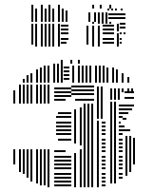

<svg xmlns="http://www.w3.org/2000/svg" viewBox="-20 -788 638 808"><path d="M44 -96H36V-160H44ZM44 -352H36V-408H44ZM68 -64H60V-160H68ZM68 -352H60V-432H68ZM84 -56H76V-160H84ZM84 -352H76V-432H84ZM100 -40H92V-160H100ZM100 -352H92V-432H100ZM116 -24H108V-160H116ZM116 -352H108V-432H116ZM140 -16H132V-160H140ZM140 -352H132V-432H140ZM156 -8H148V-160H156ZM156 -352H148V-432H156ZM172 -8H164V-160H172ZM172 -352H164V-432H172ZM188 0H180V-160H188ZM188 -352H180V-432H188ZM280 -4H208V-12H280ZM280 -20H208V-28H280ZM280 -36H208V-44H280ZM280 -52H208V-60H280ZM280 -76H208V-84H280ZM280 -92H208V-100H280ZM280 -108H208V-116H280ZM280 -124H208V-132H280ZM256 -148H208V-156H256ZM280 -196H224V-204H280ZM280 -220H216V-228H280ZM280 -236H216V-244H280ZM280 -252H216V-260H280ZM280 -268H216V-276H280ZM280 -292H216V-300H280ZM280 -308H224V-316H280ZM256 -364H208V-372H256ZM280 -380H208V-388H280ZM280 -396H208V-404H280ZM280 -412H208V-420H280ZM300 0H292V-144H300ZM300 -184H292V-328H300ZM324 0H316V-160H324ZM324 -176H316V-336H324ZM340 0H332V-352H340ZM356 0H348V-352H356ZM372 0H364V-352H372ZM376 -364H296V-372H376ZM376 -388H280V-396H376ZM376 -404H280V-412H376ZM376 -420H280V-428H376ZM396 0H388V-280H396ZM424 -4H408V-12H424ZM424 -20H408V-28H424ZM424 -36H408V-44H424ZM424 -52H408V-60H424ZM424 -76H408V-84H424ZM424 -92H408V-100H424ZM424 -108H408V-116H424ZM424 -124H408V-132H424ZM424 -148H408V-156H424ZM424 -164H408V-172H424ZM424 -180H408V-188H424ZM424 -196H408V-204H424ZM424 -220H408V-228H424ZM424 -236H408V-244H424ZM424 -252H408V-260H424ZM424 -268H408V-276H424ZM396 -288H388V-424H396ZM412 -288H404V-424H412ZM452 -16H444V-360H452ZM468 -16H460V-360H468ZM496 -36H480V-44H496ZM496 -52H480V-60H496ZM496 -76H480V-84H496ZM496 -92H480V-100H496ZM496 -108H480V-116H496ZM496 -124H480V-132H496ZM496 -148H480V-156H496ZM496 -164H480V-172H496ZM496 -180H480V-188H496ZM496 -196H480V-204H496ZM496 -220H480V-228H496ZM496 -236H480V-244H496ZM496 -252H480V-260H496ZM488 -268H480V-276H488ZM496 -292H480V-300H496ZM496 -308H480V-316H496ZM496 -324H480V-332H496ZM496 -340H480V-348H496ZM516 -48H508V-216H516ZM532 -64H524V-216H532ZM548 -96H540V-208H548ZM528 -236H496V-244H528ZM504 -252H496V-260H504ZM512 -284H496V-292H512ZM520 -308H496V-316H520ZM536 -324H496V-332H536ZM544 -340H496V-348H544ZM452 -368H444V-400H452ZM468 -368H460V-400H468ZM484 -368H476V-400H484ZM544 -372H504V-380H544ZM544 -396H504V-404H544ZM452 -400H444V-416H452ZM468 -400H460V-416H468ZM484 -400H476V-416H484ZM500 -400H492V-416H500ZM524 -400H516V-416H524ZM540 -400H532V-416H540ZM84 -440H76V-456H84ZM100 -440H92V-472H100ZM116 -440H108V-480H116ZM140 -440H132V-496H140ZM156 -440H148V-504H156ZM172 -440H164V-512H172ZM188 -440H180V-512H188ZM212 -440H204V-520H212ZM228 -440H220V-520H228ZM244 -440H236V-520H244ZM272 -452H248V-460H272ZM272 -468H248V-476H272ZM272 -484H248V-492H272ZM272 -500H248V-508H272ZM292 -440H284V-512H292ZM316 -440H308V-512H316ZM332 -440H324V-512H332ZM348 -440H340V-512H348ZM364 -440H356V-512H364ZM388 -440H380V-512H388ZM404 -440H396V-512H404ZM420 -440H412V-512H420ZM436 -440H428V-504H436ZM460 -440H452V-504H460ZM476 -440H468V-496H476ZM500 -440H492V-480H500ZM524 -440H516V-464H524ZM244 -520H236V-536H244ZM284 -520H276V-536H284ZM316 -520H308V-536H316ZM120 -600H112V-688H120ZM136 -592H128V-688H136ZM160 -592H152V-688H160ZM176 -592H168V-688H176ZM192 -592H184V-688H192ZM208 -592H200V-688H208ZM232 -592H224V-688H232ZM260 -604H236V-612H260ZM268 -620H236V-628H268ZM268 -644H236V-652H268ZM268 -660H236V-668H268ZM268 -676H236V-684H268ZM352 -600H344V-680H352ZM376 -592H368V-680H376ZM400 -592H392V-680H400ZM460 -604H412V-612H460ZM460 -620H412V-628H460ZM460 -644H412V-652H460ZM460 -660H412V-668H460ZM460 -676H412V-684H460ZM376 -688H368V-696H376ZM400 -688H392V-696H400ZM416 -688H408V-696H416ZM432 -688H424V-696H432ZM448 -688H440V-696H448ZM480 -592H472V-648H480ZM492 -604H484V-612H492ZM492 -620H484V-628H492ZM492 -644H484V-652H492ZM508 -644H500V-652H508ZM480 -656H472V-688H480ZM508 -668H484V-676H508ZM508 -684H484V-692H508ZM120 -696H112V-744H120ZM136 -696H128V-744H136ZM160 -696H152V-744H160ZM176 -696H168V-744H176ZM192 -696H184V-744H192ZM208 -696H200V-744H208ZM232 -696H224V-744H232ZM248 -696H240V-744H248ZM264 -696H256V-744H264ZM360 -696H352V-736H360ZM384 -696H376V-736H384ZM400 -696H392V-736H400ZM416 -696H408V-736H416ZM432 -696H424V-736H432ZM508 -708H436V-716H508ZM508 -724H436V-732H508ZM120 -744H112V-752H120ZM136 -744H128V-752H136ZM160 -744H152V-752H160ZM176 -744H168V-752H176ZM192 -744H184V-752H192ZM208 -744H200V-752H208ZM232 -744H224V-752H232ZM248 -744H240V-752H248ZM440 -744H432V-752H440ZM456 -744H448V-752H456ZM472 -744H464V-752H472ZM496 -744H488V-752H496ZM120 -752H112V-768H120ZM160 -752H152V-768H160ZM192 -752H184V-768H192ZM232 -752H224V-768H232ZM376 -752H368V-768H376ZM408 -752H400V-768H408ZM448 -752H440V-768H448Z"/></svg>

Font: Rubik Lines
Style: Regular
Weight: 400
Designer: Hubert and Fischer, NaN
Foundry: Hubert and Fischer, NaN
Version: Version 2.201